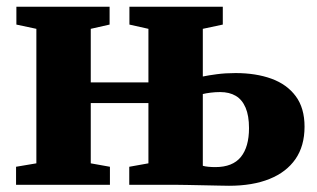

<svg xmlns="http://www.w3.org/2000/svg" viewBox="-20 -564 966 586"><path d="M679 3Q670.5 3 649 2.5Q627.5 2 601.5 1.5Q575.5 1 552 0.5Q528.5 0 515.5 0H374.5V-55L433 -65.5V-249.5H257V-65.5L315.5 -55V0H29V-55L91 -65.5V-476L30 -489V-543.5H314.5V-489L257 -476V-312.5H433V-476L375 -489V-543.5H660V-489L599 -476V-330.5Q615.5 -334 641.8 -337.5Q668 -341 699 -341Q761 -341 808.5 -323.8Q856 -306.5 882.8 -270.2Q909.5 -234 909.5 -177.5Q909.5 -118.5 881.8 -78.5Q854 -38.5 802.5 -17.8Q751 3 679 3ZM637 -54Q690 -54 715 -84.8Q740 -115.5 740 -173Q740 -211 729.5 -235.5Q719 -260 699.5 -271.5Q680 -283 652 -283Q637 -283 623 -281.2Q609 -279.5 599 -277V-58Q605.5 -56 616 -55Q626.5 -54 637 -54Z"/></svg>

Font: Merriweather 48pt Black
Style: Regular
Weight: 900
Version: Version 2.100